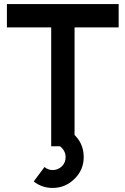

<svg xmlns="http://www.w3.org/2000/svg" viewBox="-20 -720 617 945"><path d="M14 -700V-585H232V0H347V-585H564V-700ZM339 -63 261 -7Q271 -4 278 2Q285 8 291 16Q303 33 303 53Q303 80 285 98Q266 117 239 117Q217 117 199 102Q199 102 185.5 120Q172 138 146 173Q186 205 239 205Q302 205 347 160Q392 116 392 53Q392 -17 339 -63Z"/></svg>

Font: Unageo
Style: SemiBold
Weight: 600
Designer: Richard Sepsi
Foundry: Richard Sepsi
Version: Version 2.000